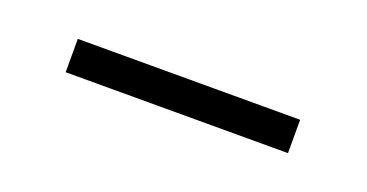

<svg xmlns="http://www.w3.org/2000/svg" viewBox="-21 -750 403 211"><g transform="rotate(20 180.0 -644.5)"><path d="M50 -625V-664H310V-625Z"/></g></svg>

Font: Murecho Light
Style: Regular
Weight: 300
Designer: Neil Summerour
Foundry: Positype
Version: Version 1.010; ttfautohint (v1.8.3)